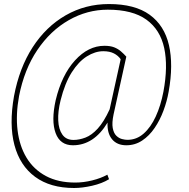

<svg xmlns="http://www.w3.org/2000/svg" viewBox="-20 -709 936 950"><path d="M519 -689Q647.5 -689 720.5 -636Q793.5 -583 815.9 -485.8Q838.4 -388.7 814.5 -255.4Q806.2 -208 788.8 -161.4Q771.5 -114.7 745.1 -75.9Q718.8 -37.1 683.6 -13.7Q648.4 9.8 605 9.8Q559.1 9.8 534.4 -20Q509.8 -49.8 512.2 -102.5Q444.3 9.8 340.8 9.8Q277.3 9.8 255.1 -50.8Q232.9 -111.3 255.4 -212.9Q285.2 -337.9 351.1 -410.2Q417 -482.4 496.6 -482.4Q525.9 -482.4 544.9 -474.9Q564 -467.3 578.1 -455.1Q592.3 -442.9 605 -428.7L542 -143.1Q533.2 -101.1 537.8 -75.7Q542.5 -50.3 555.4 -37.6Q568.4 -24.9 583.7 -21Q599.1 -17.1 610.4 -17.1Q655.8 -17.1 690.9 -48.1Q726.1 -79.1 750.7 -132.8Q775.4 -186.5 788.6 -255.4Q812 -380.4 792.5 -471.2Q772.9 -562 704.6 -611.6Q636.2 -661.1 513.2 -661.1Q411.1 -661.1 320.1 -609.1Q229 -557.1 164.6 -461.4Q100.1 -365.7 74.2 -233.4Q57.6 -142.1 66.9 -64.5Q76.2 13.2 111.3 71.3Q146.5 129.4 207 161.9Q267.6 194.3 352.5 194.3Q393.1 194.3 436.3 183.6Q479.5 172.9 511.2 155.3L519.5 177.7Q485.4 198.7 436.3 210Q387.2 221.2 346.7 221.2Q229 221.2 153.8 166Q78.6 110.8 51.5 9Q24.4 -92.8 49.3 -233.4Q75.7 -373.5 141.6 -475.3Q207.5 -577.1 304.7 -633.1Q401.9 -689 519 -689ZM343.8 -16.6Q372.1 -16.6 402.8 -28.3Q433.6 -40 463.6 -72.8Q493.7 -105.5 522.5 -168L577.1 -416Q564.5 -434.1 543.5 -444.8Q522.5 -455.6 491.2 -455.6Q450.7 -455.6 409.7 -429.9Q368.7 -404.3 334.7 -350.6Q300.8 -296.9 279.8 -212.9Q266.1 -157.7 268.1 -113.5Q270 -69.3 288.6 -43Q307.1 -16.6 343.8 -16.6Z"/></svg>

Font: Robert Sans Thin
Style: Italic
Weight: 100
Italic angle: -8°
Designer: Christian Robertson (extended by Adam Twardoch)
Foundry: Google
Version: Version 12.135;April 2, 2019;FontCreator 11.5.0.2425 64-bit;